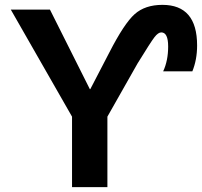

<svg xmlns="http://www.w3.org/2000/svg" viewBox="-20 -770 831 790"><path d="M24.4 -730.5H185.5L349.6 -403.3H351.6L429.7 -553.7Q491.2 -673.8 534.2 -711.9Q577.1 -750 648.4 -750Q791 -750 791 -583Q791 -524.4 771.5 -476.6H651.4Q671.9 -520.5 671.9 -578.6Q671.9 -636.7 643.6 -636.7Q630.9 -636.7 615.7 -617.2Q600.6 -597.7 545.9 -508.8L421.9 -290V0H276.4V-290Z"/></svg>

Font: GenEi M Gothic v2 Bold
Style: Regular
Weight: 700
Version: Version 2.0